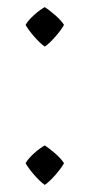

<svg xmlns="http://www.w3.org/2000/svg" viewBox="-20 -505 252 540"><path d="M160 -46C150 -63 120 -87 106 -96C89 -87 61 -63 52 -46C61 -29 89 4 106 15C123 4 151 -29 160 -46ZM160 -435C150 -452 120 -476 106 -485C89 -476 61 -452 52 -435C61 -418 89 -385 106 -374C123 -385 151 -418 160 -435Z"/></svg>

Font: Almendra
Style: Regular
Weight: 400
Designer: Ana Sanfelippo
Foundry: Ana Sanfelippo
Version: Version 1.003